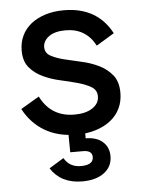

<svg xmlns="http://www.w3.org/2000/svg" viewBox="-52 -556 601 811"><g transform="rotate(-5 248.0 -150.5)"><path d="M257 14Q179 14 122.5 -19.5Q66 -53 34 -114L112 -160Q157 -71 256 -71Q304 -71 332.5 -90Q361 -109 361 -139Q361 -166 338.5 -179.5Q316 -193 282 -202.5Q248 -212 209 -220.5Q170 -229 136 -245Q102 -261 79.5 -287.5Q57 -314 57 -360Q57 -394 70.5 -422.5Q84 -451 109 -471Q134 -491 169.5 -502.5Q205 -514 249 -514Q390 -514 451 -399L375 -353Q335 -429 249 -429Q203 -429 178 -410.5Q153 -392 153 -366Q153 -341 175.5 -328.5Q198 -316 232 -307.5Q266 -299 305 -290.5Q344 -282 378 -265.5Q412 -249 434.5 -221Q457 -193 457 -146Q457 -110 443 -80.5Q429 -51 402.5 -30Q376 -9 339 2.5Q302 14 257 14ZM265 213Q174 213 131 146L193 108Q216 148 264 148Q317 148 317 114Q317 86 278 86H224L223 -9H294V33Q340 33 366 56Q392 79 392 117Q392 161 357.5 187Q323 213 265 213Z"/></g></svg>

Font: NT Somic Medium
Style: Regular
Weight: 500
Designer: Ravid Balaliev — lead type designer, mastering
Michael Voronin — secret advisor, marketing
Ivan Kovalenko — best boy
Foundry: NT Type
Version: Version 0.7